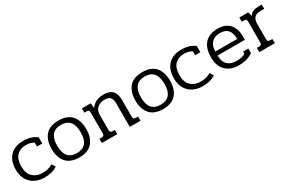

<svg xmlns="http://www.w3.org/2000/svg" viewBox="87 -1392 3440 2304"><g transform="rotate(-30 1807.5 -240.0)"><path d="M39 -237Q39 -361 104.5 -428Q170 -495 285 -495Q348 -495 390.5 -481.5Q433 -468 472 -440V-353H399V-408Q374 -422 349.5 -428.5Q325 -435 285 -435Q211 -435 163.5 -386.5Q116 -338 116 -237Q116 -140 168.5 -92.5Q221 -45 298 -45Q345 -45 377.5 -53.5Q410 -62 442 -82L473 -32Q433 -6 391 4.5Q349 15 290 15Q219 15 162 -14.5Q105 -44 72 -100.5Q39 -157 39 -237Z M536 -239Q536 -359 595 -427Q654 -495 776 -495Q898 -495 957 -427Q1016 -359 1016 -239Q1016 -120 956.5 -52.5Q897 15 776 15Q655 15 595.5 -52.5Q536 -120 536 -239ZM939 -239Q939 -337 898 -386Q857 -435 776 -435Q613 -435 613 -239Q613 -45 776 -45Q939 -45 939 -239Z M1094 -59H1126Q1145 -59 1153 -67.5Q1161 -76 1161 -96V-384Q1161 -404 1153 -412.5Q1145 -421 1126 -421H1094V-480H1217L1223 -412Q1257 -456 1300 -475.5Q1343 -495 1405 -495Q1484 -495 1523 -452.5Q1562 -410 1562 -330V-96Q1562 -76 1570 -67.5Q1578 -59 1597 -59H1629V0H1481V-329Q1481 -385 1457.5 -410Q1434 -435 1380 -435Q1321 -435 1281 -401.5Q1241 -368 1241 -309V-96Q1241 -76 1248.5 -67.5Q1256 -59 1275 -59H1308V0H1094Z M1697 -239Q1697 -359 1756 -427Q1815 -495 1937 -495Q2059 -495 2118 -427Q2177 -359 2177 -239Q2177 -120 2117.5 -52.5Q2058 15 1937 15Q1816 15 1756.5 -52.5Q1697 -120 1697 -239ZM2100 -239Q2100 -337 2059 -386Q2018 -435 1937 -435Q1774 -435 1774 -239Q1774 -45 1937 -45Q2100 -45 2100 -239Z M2230 -237Q2230 -361 2295.5 -428Q2361 -495 2476 -495Q2539 -495 2581.5 -481.5Q2624 -468 2663 -440V-353H2590V-408Q2565 -422 2540.5 -428.5Q2516 -435 2476 -435Q2402 -435 2354.5 -386.5Q2307 -338 2307 -237Q2307 -140 2359.5 -92.5Q2412 -45 2489 -45Q2536 -45 2568.5 -53.5Q2601 -62 2633 -82L2664 -32Q2624 -6 2582 4.5Q2540 15 2481 15Q2410 15 2353 -14.5Q2296 -44 2263 -100.5Q2230 -157 2230 -237Z M2742 -233Q2742 -363 2804 -429Q2866 -495 2980 -495Q3089 -495 3144.5 -432Q3200 -369 3200 -260V-215H2822Q2822 -126 2867 -85.5Q2912 -45 2985 -45Q3030 -45 3058.5 -51.5Q3087 -58 3110 -72V-103H3183V-40Q3141 -12 3094 1.5Q3047 15 2984 15Q2876 15 2809 -48.5Q2742 -112 2742 -233ZM3125 -270Q3125 -353 3089.5 -394Q3054 -435 2979 -435Q2902 -435 2862 -391Q2822 -347 2822 -270Z M3276 -59H3308Q3327 -59 3335 -67.5Q3343 -76 3343 -96V-385Q3343 -405 3335.5 -413Q3328 -421 3309 -421H3276V-480H3399L3415 -422Q3435 -455 3466.5 -467.5Q3498 -480 3546 -480H3586V-421H3542Q3478 -421 3450.5 -392.5Q3423 -364 3423 -304V-96Q3423 -76 3431 -67.5Q3439 -59 3458 -59H3490V0H3276Z"/></g></svg>

Font: Pridi Light
Style: Regular
Weight: 300
Designer: Katatrad Team
Foundry: CadsonDemak
Version: Version 1.003